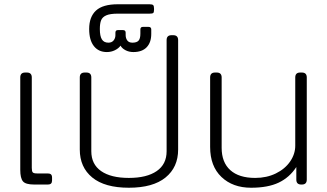

<svg xmlns="http://www.w3.org/2000/svg" viewBox="-20 -865 1533 900"><path d="M75 -69V-502Q75 -525 98 -525H106Q129 -525 129 -502V-78Q129 -62 133.5 -57Q138 -52 154 -52H204Q214 -52 219 -47.5Q224 -43 224 -32V-19Q224 0 205 0H140Q100 0 87.5 -15Q75 -30 75 -69Z M354 -164V-502Q354 -525 377 -525H385Q408 -525 408 -502V-156Q408 -95 454 -63Q500 -31 584 -31Q668 -31 714.5 -63Q761 -95 761 -156V-677Q761 -700 784 -700H792Q815 -700 815 -677V-164Q815 -81 756 -33Q697 15 584 15Q471 15 412.5 -33Q354 -81 354 -164Z M398 -729Q398 -786 430 -815.5Q462 -845 532 -845H681Q694 -845 698 -841Q702 -837 702 -825V-819Q702 -807 698 -804Q694 -801 681 -801H532Q496 -801 478 -793Q460 -785 454 -770Q448 -755 448 -729Q448 -696 457.5 -680.5Q467 -665 488 -665Q504 -665 512.5 -675.5Q521 -686 521 -700V-712Q521 -724 533 -724H556Q569 -724 569 -712V-701Q569 -686 576.5 -675.5Q584 -665 601 -665Q621 -665 629.5 -674.5Q638 -684 638 -707V-727Q638 -739 650 -739H676Q689 -739 689 -727V-706Q689 -666 667.5 -643.5Q646 -621 605 -621Q585 -621 568.5 -629.5Q552 -638 545 -651Q536 -638 518.5 -629.5Q501 -621 481 -621Q442 -621 420 -649Q398 -677 398 -729Z M965 -176V-502Q965 -525 988 -525H996Q1019 -525 1019 -502V-172Q1019 -104 1059.5 -67.5Q1100 -31 1176 -31Q1230 -31 1273 -52Q1316 -73 1340 -108Q1364 -143 1364 -182V-502Q1364 -525 1387 -525H1395Q1418 -525 1418 -502V-23Q1418 0 1395 0H1392Q1369 0 1369 -23V-82Q1337 -33 1286.5 -9Q1236 15 1157 15Q1071 15 1018 -35.5Q965 -86 965 -176Z"/></svg>

Font: Mitr ExtraLight
Style: Regular
Weight: 275
Designer: Thanarat Vachiruckul
Foundry: Cadson Demak Co.,Ltd.
Version: Version 1.001